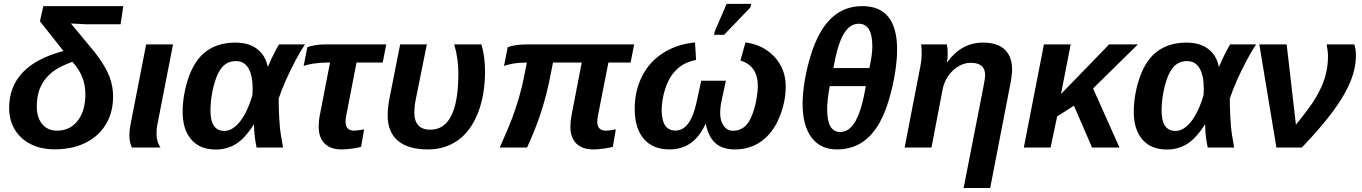

<svg xmlns="http://www.w3.org/2000/svg" viewBox="-20 -756 6979 984"><path d="M513.7 -105Q476.1 -50.8 411.1 -20.8Q346.2 9.3 260.3 9.3Q189.9 9.3 137.5 -17.3Q85 -43.9 55.9 -91.6Q26.9 -139.2 26.9 -202.6Q26.9 -421.4 305.2 -494.6L184.6 -647L202.1 -724.6H611.8L598.1 -631.8H417.5L380.4 -633.8Q369.1 -634.3 359.1 -634.8Q349.1 -635.3 343.3 -635.7L468.8 -484.4Q521.5 -414.6 540.5 -364.5Q559.6 -314.5 559.6 -262.2Q559.6 -170.4 513.7 -105ZM272 -86.4Q338.9 -86.4 378.2 -137.2Q417.5 -188 417.5 -272.5Q417.5 -318.8 402.3 -358.6Q387.2 -398.4 351.1 -439.5Q288.6 -416 258.1 -394Q227.5 -372.1 208.5 -345.7Q189 -319.3 178.7 -285.9Q168.5 -252.4 168.5 -210Q168.5 -153.8 196.3 -120.1Q224.1 -86.4 272 -86.4Z M782.2 -70.8Q782.2 -28.8 802.7 0H656.2Q651.4 -7.8 647.2 -24.7Q643.1 -41.5 643.1 -60.5Q643.1 -90.8 648.4 -115.2L729 -528.3H866.7L785.2 -110.8Q782.2 -94.2 782.2 -70.8Z M1187 -537.6Q1255.9 -537.6 1298.3 -504.6Q1340.8 -471.7 1352.1 -413.6H1353Q1358.4 -427.7 1368.9 -450.2Q1379.4 -472.7 1390.9 -494.6Q1402.3 -516.6 1410.2 -528.3H1543Q1521 -496.1 1494.6 -446.5Q1468.3 -397 1445.1 -344.7Q1421.9 -292.5 1408.2 -251Q1408.2 -225.6 1408.9 -202.9Q1409.7 -180.2 1410.6 -160.2Q1412.1 -133.8 1413.8 -112.1Q1415.5 -90.3 1419.4 -64.7Q1423.3 -39.1 1430.7 0H1294.9Q1282.2 -62 1282.2 -109.9V-117.2H1280.3Q1234.9 -46.4 1189 -18.1Q1143.1 10.3 1085.9 10.3Q1004.4 10.3 960.2 -41Q916 -92.3 916 -183.1Q916 -225.6 924.1 -272.5Q932.1 -319.3 948 -363.3Q963.9 -407.2 986.3 -439.9Q1053.7 -537.6 1187 -537.6ZM1189 -442.9Q1145.5 -442.9 1118.2 -411.1Q1099.6 -389.6 1086.2 -351.8Q1072.8 -314 1065.7 -270.5Q1058.6 -227.1 1058.6 -189Q1058.6 -85 1129.9 -85Q1171.4 -85 1209.7 -132.8Q1248 -180.7 1273.9 -269.5L1274.9 -300.8Q1274.9 -368.7 1253.4 -405.8Q1231.9 -442.9 1189 -442.9Z M1660.2 -435.5Q1620.6 -435.5 1585.2 -429.9Q1549.8 -424.3 1536.1 -417.5L1555.2 -514.2Q1569.3 -520 1594.2 -524.2Q1619.1 -528.3 1644.5 -528.3H1959.5L1941.4 -435.5H1807.1L1753.9 -160.6Q1751 -144.5 1751 -132.3Q1751 -86.4 1795.4 -86.4Q1802.2 -86.4 1813.7 -88.1Q1825.2 -89.8 1846.2 -92.8L1830.6 -3.4Q1813 1.5 1784.2 5.6Q1755.4 9.8 1730.5 9.8Q1674.3 9.8 1643.8 -20.3Q1613.3 -50.3 1613.3 -106.9Q1613.3 -137.2 1619.1 -165.5L1671.4 -435.5Z M2429.7 -177.7Q2393.6 -85.4 2327.9 -37.8Q2262.2 9.8 2172.9 9.8Q2072.3 9.8 2019.5 -34.4Q1966.8 -78.6 1966.8 -164.6Q1966.8 -200.2 1973.1 -236.8L2030.8 -528.3H2167.5L2110.8 -246.6Q2103.5 -212.4 2103.5 -175.3Q2103.5 -137.2 2123.5 -114.3Q2143.6 -91.3 2185.5 -91.3Q2329.1 -91.3 2329.1 -380.4Q2329.1 -458.5 2307.6 -528.3H2447.3Q2465.8 -465.3 2465.8 -390.1Q2465.8 -270.5 2429.7 -177.7Z M3041 -132.3Q3041 -86.4 3085.4 -86.4Q3101.1 -86.4 3125.5 -91.3L3136.2 -92.8L3120.6 -3.4Q3103 1.5 3074.2 5.6Q3045.4 9.8 3020.5 9.8Q2964.4 9.8 2933.8 -20.3Q2903.3 -50.3 2903.3 -106.9Q2903.3 -137.2 2909.2 -165.5L2961.4 -435.5H2814Q2811 -420.4 2808.1 -405.3Q2805.2 -390.1 2802.2 -375Q2783.2 -274.4 2752 -178.2Q2724.1 -92.8 2681.2 0H2541Q2585 -97.2 2604.5 -149.9Q2623.5 -200.7 2639.6 -255.4Q2655.8 -310.1 2667.5 -371.1L2680.2 -435.5Q2641.1 -435.5 2608.4 -429.7Q2575.7 -423.8 2563 -417.5L2582 -514.2Q2596.7 -520.5 2623.3 -524.4Q2649.9 -528.3 2673.8 -528.3H3230L3211.9 -435.5H3098.1L3043.9 -160.6Q3041 -144.5 3041 -132.3Z M3670.9 -174.8Q3670.9 -136.2 3689 -111.1Q3707 -85.9 3736.8 -85.9Q3776.9 -85.9 3804.2 -114.7Q3822.3 -133.8 3835.7 -169.4Q3849.1 -205.1 3856.4 -244.6Q3863.8 -284.2 3863.8 -314.9Q3863.8 -418.9 3774.4 -445.8L3800.8 -538.6Q3864.3 -529.8 3910.4 -498Q3956.5 -466.3 3981.7 -418.7Q4006.8 -371.1 4006.8 -313.5Q4006.8 -232.9 3974.1 -154.3Q3941.4 -74.7 3882.8 -32.5Q3824.2 9.8 3746.1 9.8Q3684.1 9.8 3647.7 -21.5Q3611.3 -52.7 3597.2 -120.1H3595.2Q3536.6 9.8 3410.6 9.8Q3326.2 9.8 3279.5 -44.2Q3232.9 -98.1 3232.9 -198.2Q3232.9 -290 3270.5 -365.2Q3308.1 -439.5 3378.4 -484.4Q3448.7 -529.3 3542 -538.6L3547.4 -448.7Q3415.5 -424.8 3380.4 -268.1Q3371.1 -226.1 3371.1 -192.9Q3371.1 -86.9 3441.4 -86.9Q3518.6 -86.9 3549.8 -231.9L3573.7 -342.3H3700.2L3678.2 -240.7Q3670.9 -209.5 3670.9 -174.8ZM3826.2 -718.3 3690.9 -577.6H3639.6L3642.6 -593.8L3704.1 -736.3H3829.6Z M4399.4 -724.6Q4577.6 -724.6 4577.6 -502Q4577.6 -446.8 4566.4 -378.2Q4555.2 -309.6 4535.4 -243.7Q4515.6 -177.7 4489.3 -129.9Q4449.7 -58.6 4395 -24.4Q4340.3 9.8 4268.6 9.8Q4184.6 9.8 4138.9 -51.5Q4093.3 -112.8 4093.3 -223.6Q4093.3 -278.8 4104.7 -345.7Q4116.2 -412.6 4136.5 -476.8Q4156.7 -541 4183.1 -587.4Q4260.3 -724.6 4399.4 -724.6ZM4381.3 -634.3Q4334 -634.3 4303.2 -580.6Q4272.5 -528.3 4251 -407.2H4435.5Q4450.7 -475.1 4450.7 -518.6Q4450.7 -634.3 4381.3 -634.3ZM4285.6 -79.6Q4334 -79.6 4365.2 -136.7Q4396 -191.4 4417.5 -314.5H4232.4Q4219.2 -243.7 4219.2 -194.8Q4219.2 -79.6 4285.6 -79.6Z M5167 -398.9Q5167 -386.7 5163.6 -360.1Q5160.2 -333.5 5156.7 -318.8L5054.7 207.5H4918.5L5016.1 -290.5Q5028.8 -352.5 5028.8 -371.1Q5028.8 -434.1 4954.6 -434.1Q4921.9 -434.1 4891.4 -415.8Q4860.8 -397.5 4839.4 -366.2Q4817.9 -335 4810.5 -295.9L4753.9 0H4616.2L4696.8 -415.5Q4703.6 -449.7 4703.6 -478.5Q4703.6 -493.2 4702.9 -505.6Q4702.1 -518.1 4701.2 -528.3H4832.5Q4836.9 -510.3 4836.9 -482.9Q4836.9 -453.6 4833.5 -438H4835.4Q4907.2 -537.6 5017.6 -537.6Q5091.8 -537.6 5129.4 -502Q5167 -466.3 5167 -398.9Z M5397.9 -159.2 5364.3 0H5227.1L5330.1 -528.3H5467.3L5417.5 -273.9L5509.8 -369.1L5664.1 -528.3H5811.5L5582 -302.7L5717.3 0H5576.7L5483.9 -214.4Z M6061.5 -537.6Q6130.4 -537.6 6172.9 -504.6Q6215.3 -471.7 6226.6 -413.6H6227.5Q6232.9 -427.7 6243.4 -450.2Q6253.9 -472.7 6265.4 -494.6Q6276.9 -516.6 6284.7 -528.3H6417.5Q6395.5 -496.1 6369.1 -446.5Q6342.8 -397 6319.6 -344.7Q6296.4 -292.5 6282.7 -251Q6282.7 -225.6 6283.4 -202.9Q6284.2 -180.2 6285.2 -160.2Q6286.6 -133.8 6288.3 -112.1Q6290 -90.3 6293.9 -64.7Q6297.9 -39.1 6305.2 0H6169.4Q6156.7 -62 6156.7 -109.9V-117.2H6154.8Q6109.4 -46.4 6063.5 -18.1Q6017.6 10.3 5960.4 10.3Q5878.9 10.3 5834.7 -41Q5790.5 -92.3 5790.5 -183.1Q5790.5 -225.6 5798.6 -272.5Q5806.6 -319.3 5822.5 -363.3Q5838.4 -407.2 5860.8 -439.9Q5928.2 -537.6 6061.5 -537.6ZM6063.5 -442.9Q6020 -442.9 5992.7 -411.1Q5974.1 -389.6 5960.7 -351.8Q5947.3 -314 5940.2 -270.5Q5933.1 -227.1 5933.1 -189Q5933.1 -85 6004.4 -85Q6045.9 -85 6084.2 -132.8Q6122.6 -180.7 6148.4 -269.5L6149.4 -300.8Q6149.4 -368.7 6127.9 -405.8Q6106.4 -442.9 6063.5 -442.9Z M6621.6 -116.7Q6656.2 -159.7 6681.9 -194.1Q6707.5 -228.5 6723.1 -255.4Q6754.9 -308.1 6770.5 -359.9Q6786.1 -411.6 6786.1 -469.7Q6786.1 -489.7 6779.3 -528.3H6920.9Q6929.2 -502 6929.2 -472.2Q6929.2 -426.3 6914.8 -377.2Q6900.4 -328.1 6868.7 -272.5Q6835.9 -214.8 6782.7 -147.9Q6729.5 -81.1 6651.9 0H6521.5L6434.1 -528.3H6574.2Z"/></svg>

Font: Arimo
Style: Bold Italic
Weight: 700
Italic angle: -12°
Designer: Steve Matteson
Foundry: Monotype Imaging Inc.
Version: Version 1.33